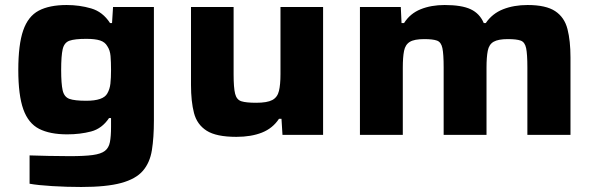

<svg xmlns="http://www.w3.org/2000/svg" viewBox="-20 -538 2371 766"><path d="M304 208Q247 208 189 204.5Q131 201 98 195V82Q128 83 173.5 84Q219 85 258 85Q317 85 350 80.5Q383 76 398.5 64Q414 52 418.5 29Q423 6 423 -32V-67H415Q387 -25 343.5 -13.5Q300 -2 248 -2Q179 -2 136 -24Q93 -46 73 -102Q53 -158 53 -259Q53 -360 72.5 -416.5Q92 -473 134.5 -495.5Q177 -518 246 -518Q297 -518 343.5 -504.5Q390 -491 419 -446H427L431 -510H594V-57Q594 11 586 61Q578 111 550 143.5Q522 176 463.5 192Q405 208 304 208ZM324 -136Q392 -136 408 -165Q418 -182 420.5 -204.5Q423 -227 423 -259Q423 -291 421 -314.5Q419 -338 408 -354Q399 -370 379.5 -376.5Q360 -383 324 -383Q278 -383 257 -375.5Q236 -368 230 -341.5Q224 -315 224 -259Q224 -204 230 -177.5Q236 -151 257 -143.5Q278 -136 324 -136Z M923 8Q843 8 804.5 -16.5Q766 -41 754 -87Q742 -133 742 -199V-510H912V-241Q912 -188 918 -164Q924 -140 943 -134Q962 -128 1002 -128Q1046 -128 1066.5 -139Q1087 -150 1093 -175.5Q1099 -201 1099 -242V-510H1269V0H1107L1103 -64H1093Q1068 -26 1025 -9Q982 8 923 8Z M1416 0V-510H1579L1582 -446H1592Q1616 -484 1658 -501Q1700 -518 1754 -518Q1822 -518 1858 -501Q1894 -484 1910 -446H1918Q1944 -484 1987 -501Q2030 -518 2085 -518Q2158 -518 2195 -493.5Q2232 -469 2244 -422Q2256 -375 2256 -309V0H2084V-269Q2084 -322 2079 -346Q2074 -370 2057.5 -376Q2041 -382 2006 -382Q1968 -382 1949.5 -371.5Q1931 -361 1926 -335.5Q1921 -310 1921 -268V0H1750V-269Q1750 -322 1745 -346Q1740 -370 1723.5 -376Q1707 -382 1673 -382Q1633 -382 1615 -371Q1597 -360 1592 -335Q1587 -310 1587 -268V0Z"/></svg>

Font: Saira Expanded
Style: Bold
Weight: 700
Width: 7
Designer: Hector Gatti with collaboration of the Omnibus-Type team
Foundry: Omnibus-Type
Version: Version 1.100; ttfautohint (v1.8.3)